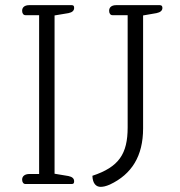

<svg xmlns="http://www.w3.org/2000/svg" viewBox="-20 -715 699 746"><path d="M79 0H259C267 0 268 -5 268 -11C268 -21 261 -28 246 -31L192 -40V-655L246 -664C261 -667 268 -674 268 -684C268 -690 267 -695 259 -695H94C76 -695 66 -687 66 -673C66 -663 71 -656 79 -656H132V-39H95C77 -39 66 -31 66 -17C66 -7 71 0 79 0ZM371 11C380 11 391 9 407 2C492 -38 536 -109 536 -216V-655L588 -664C603 -667 611 -674 611 -684C611 -690 609 -695 601 -695H432C414 -695 404 -687 404 -673C404 -663 409 -656 417 -656H476V-220C476 -117 442 -66 339 -32C340 -1 354 11 371 11Z"/></svg>

Font: Maitree Light
Style: Regular
Weight: 300
Designer: CadsonDemak Team
Foundry: CadsonDemak
Version: Version 1.000;PS 001.000;hotconv 1.0.88;makeotf.lib2.5.64775